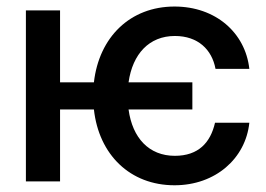

<svg xmlns="http://www.w3.org/2000/svg" viewBox="-20 -547 802 579"><path d="M367.7 -216.8H560.1V-298.8H367.7C379.9 -384.8 430.2 -438.5 507.3 -438.5C577.1 -438.5 619.1 -397.5 629.9 -339.4H731.9C719.7 -448.7 629.9 -527.3 506.3 -527.3C372.6 -527.3 278.8 -435.1 263.2 -298.8H161.1V-515.6H58.1V0H161.1V-216.8H263.2C278.3 -80.6 372.1 11.7 506.3 11.7C629.9 11.7 720.7 -69.3 731.9 -176.8H628.4C614.7 -116.7 578.1 -77.1 507.3 -77.1C429.2 -77.1 379.4 -130.9 367.7 -216.8Z"/></svg>

Font: Inteeer Medium
Style: Regular
Weight: 500
Designer: Rasmus Andersson
Foundry: rsms
Version: Version 4.001;Glyphs 3.4 (3402)